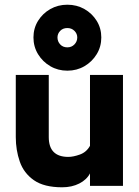

<svg xmlns="http://www.w3.org/2000/svg" viewBox="-20 -790 589 815"><path d="M502 -472V-1H362V-54Q348 -27 316.5 -11Q285 5 244 5Q167 5 124 -25Q81 -55 64 -104Q47 -153 47 -208V-472H187V-208Q187 -124 270 -124Q291 -124 319 -134Q347 -144 362 -171V-472ZM266 -490Q226 -490 193.5 -509Q161 -528 141.5 -560Q122 -592 122 -631Q122 -670 141.5 -701.5Q161 -733 193.5 -751.5Q226 -770 266 -770Q306 -770 338.5 -751.5Q371 -733 390.5 -701.5Q410 -670 410 -631Q410 -592 390.5 -560Q371 -528 338.5 -509Q306 -490 266 -490ZM266 -589Q284 -589 296 -601.5Q308 -614 308 -631Q308 -647 296 -659Q284 -671 266 -671Q247 -671 235.5 -659Q224 -647 224 -631Q224 -614 235.5 -601.5Q247 -589 266 -589Z"/></svg>

Font: Lil Grotesk Black
Style: Regular
Weight: 900
Designer: Bastien Sozeau
Foundry: NBR — Bastien Sozeau
Version: Version 3.003; ttfautohint (v1.8.4.7-5d5b);gftools[0.9.33]